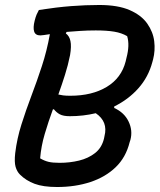

<svg xmlns="http://www.w3.org/2000/svg" viewBox="-20 -740 640 770"><path d="M209 10Q153 10 118.5 -3Q84 -16 60 -40Q48 -52 42.5 -71Q37 -90 41 -126Q48 -184 66 -241Q84 -298 106 -356Q128 -414 148 -475Q168 -536 180 -603Q166 -601 156.5 -599.5Q147 -598 142 -598Q122 -598 117 -613.5Q112 -629 119 -657Q123 -673 127 -682Q131 -691 136 -700Q207 -711 265 -715.5Q323 -720 378 -720Q453 -720 500 -699.5Q547 -679 570.5 -645.5Q594 -612 598.5 -574.5Q603 -537 594 -502L591 -491Q575 -431 535 -386Q495 -341 438 -313V-307Q478 -289 495.5 -253Q513 -217 503 -179L500 -170Q485 -109 444 -69.5Q403 -30 342.5 -10Q282 10 209 10ZM261 -519Q253 -479 240.5 -439.5Q228 -400 214 -361Q222 -359 233 -357.5Q244 -356 262 -356Q349 -356 408 -391.5Q467 -427 484 -494L487 -507Q501 -559 490 -595Q468 -608 438 -613Q408 -618 364 -618Q331 -618 301.5 -616Q272 -614 247 -612L244 -606Q258 -596 262.5 -575.5Q267 -555 261 -519ZM141 -105Q158 -95 174.5 -91Q191 -87 219 -87Q260 -87 297 -96Q334 -105 361 -126Q388 -147 397 -184L399 -194Q414 -252 364 -286Q314 -274 260 -274Q234 -274 220 -281.5Q206 -289 196 -302L192 -301Q174 -252 159.5 -203Q145 -154 141 -105Z"/></svg>

Font: Recursive Mn Csl St Med
Style: Italic
Weight: 500
Italic angle: -15°
Monospace: yes
Version: Version 1.079;hotconv 1.0.112;makeotfexe 2.5.65598; ttfautoh